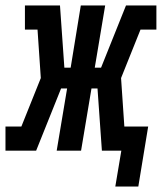

<svg xmlns="http://www.w3.org/2000/svg" viewBox="-58 -550 591 701"><path d="M363 131 385 0H314L298 -227H276L238 0H149L187 -227H165L74 0H-38V-88H20L91 -265L79 -442H33V-530H161L177 -303H200L237 -530H326L288 -303H311L402 -530H513V-442H455L384 -265L396 -88H483L447 131Z"/></svg>

Font: Iosevka Slab Semibold
Style: Italic
Weight: 600
Italic angle: -9°
Monospace: yes
Designer: Belleve Invis
Foundry: Belleve Invis
Version: Version 11.1.1; ttfautohint (v1.8.3)